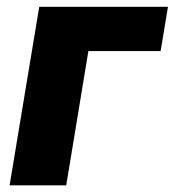

<svg xmlns="http://www.w3.org/2000/svg" viewBox="-20 -556 524 576"><path d="M483.9 -535.6 461.9 -402.8H245.1L178.7 0H8.8L97.7 -535.6Z"/></svg>

Font: Inter 20pt ExtraBold
Style: Italic
Weight: 800
Italic angle: -9.3988°
Version: Version 4.001;git-66647c0bb